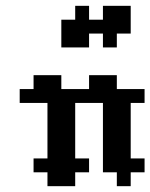

<svg xmlns="http://www.w3.org/2000/svg" viewBox="-20 -639 516 659"><path d="M95.2 -95.2H142.9V-47.6H95.2ZM142.9 -95.2H190.5V-47.6H142.9ZM190.5 -95.2H238.1V-47.6H190.5ZM238.1 -95.2H285.7V-47.6H238.1ZM142.9 -47.6H190.5V0H142.9ZM190.5 -47.6H238.1V0H190.5ZM333.3 -95.2H381V-47.6H333.3ZM381 -95.2H428.6V-47.6H381ZM428.6 -95.2H476.2V-47.6H428.6ZM381 -47.6H428.6V0H381ZM381 -142.9H428.6V-95.2H381ZM333.3 -142.9H381V-95.2H333.3ZM333.3 -190.5H381V-142.9H333.3ZM333.3 -238.1H381V-190.5H333.3ZM381 -238.1H428.6V-190.5H381ZM381 -190.5H428.6V-142.9H381ZM142.9 -142.9H190.5V-95.2H142.9ZM190.5 -142.9H238.1V-95.2H190.5ZM190.5 -190.5H238.1V-142.9H190.5ZM142.9 -190.5H190.5V-142.9H142.9ZM142.9 -238.1H190.5V-190.5H142.9ZM190.5 -238.1H238.1V-190.5H190.5ZM381 -285.7H428.6V-238.1H381ZM333.3 -285.7H381V-238.1H333.3ZM190.5 -285.7H238.1V-238.1H190.5ZM142.9 -333.3H190.5V-285.7H142.9ZM142.9 -285.7H190.5V-238.1H142.9ZM428.6 -333.3H476.2V-285.7H428.6ZM381 -333.3H428.6V-285.7H381ZM333.3 -333.3H381V-285.7H333.3ZM190.5 -333.3H238.1V-285.7H190.5ZM238.1 -333.3H285.7V-285.7H238.1ZM285.7 -333.3H333.3V-285.7H285.7ZM95.2 -333.3H142.9V-285.7H95.2ZM47.6 -333.3H95.2V-285.7H47.6ZM95.2 -381H142.9V-333.3H95.2ZM142.9 -381H190.5V-333.3H142.9ZM285.7 -381H333.3V-333.3H285.7ZM333.3 -381H381V-333.3H333.3ZM190.5 -523.8H238.1V-476.2H190.5ZM190.5 -571.4H238.1V-523.8H190.5ZM238.1 -571.4H285.7V-523.8H238.1ZM238.1 -523.8H285.7V-476.2H238.1ZM333.3 -619H381V-571.4H333.3ZM381 -619H428.6V-571.4H381ZM381 -571.4H428.6V-523.8H381ZM285.7 -571.4H333.3V-523.8H285.7ZM238.1 -619H285.7V-571.4H238.1ZM333.3 -523.8H381V-476.2H333.3ZM333.3 -571.4H381V-523.8H333.3Z"/></svg>

Font: Jacquard 12
Style: Regular
Weight: 400
Designer: Sarah Cadigan-Fried
Version: Version 1.000; ttfautohint (v1.8.4.7-5d5b)